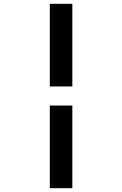

<svg xmlns="http://www.w3.org/2000/svg" viewBox="-20 -843 640 1006"><path d="M241 -390V-823H359V-390ZM241 143V-290H359V143Z"/></svg>

Font: Iosevka Etoile
Style: Bold
Weight: 700
Designer: Belleve Invis
Foundry: Belleve Invis
Version: Version 28.1.0; ttfautohint (v1.8.4)